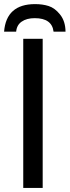

<svg xmlns="http://www.w3.org/2000/svg" viewBox="-21 -920 341 940"><path d="M299.8 -765.1H241.2Q233.4 -831.1 148.9 -831.1Q109.4 -831.1 85 -814Q61 -797.4 58.1 -765.1H-1Q9.8 -899.9 150.9 -899.9Q187.5 -899.9 216.8 -890.6Q247.6 -880.9 272.9 -849.1Q299.3 -816.4 299.8 -765.1ZM92.8 0V-730H188V0Z"/></svg>

Font: Miedinger*
Style: Book
Weight: 400
Version: Version 001.000